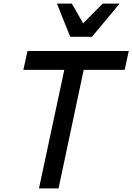

<svg xmlns="http://www.w3.org/2000/svg" viewBox="-20 -1049 737 1069"><path d="M338 -660H110L133 -765H697L674 -660H446L306 0H197ZM297 -1029H380L443 -919L552 -1029H646L492 -844H371Z"/></svg>

Font: Application Medium
Style: Italic
Weight: 500
Italic angle: -12°
Designer: Wei Huang
Foundry: Wei Huang
Version: Version 0.012